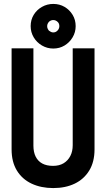

<svg xmlns="http://www.w3.org/2000/svg" viewBox="-20 -946 541 977"><path d="M251 -926Q220 -926 193.5 -911Q167 -896 151.5 -870.5Q136 -845 136 -813Q136 -782 151.5 -756Q167 -730 193.5 -714.5Q220 -699 251 -699Q283 -699 308.5 -714.5Q334 -730 349.5 -756Q365 -782 365 -813Q365 -845 349.5 -870.5Q334 -896 308.5 -911Q283 -926 251 -926ZM251 -844Q264 -844 274 -834Q282 -826 282 -813Q282 -806 279 -799.5Q276 -793 271 -789Q267 -785 262 -783Q257 -781 251 -781Q245 -781 239.5 -783.5Q234 -786 229 -790Q225 -795 222.5 -800.5Q220 -806 220 -813Q220 -820 223 -826Q226 -832 230 -836Q235 -840 240 -842Q245 -844 251 -844ZM461 -186V-700H350V-207Q350 -176 338 -152.5Q326 -129 304 -115.5Q282 -102 250 -102Q217 -102 195 -114Q173 -126 161.5 -149Q150 -172 150 -205V-700H39V-186Q39 -122 66 -78Q93 -34 141 -11.5Q189 11 251 11Q313 11 360 -11.5Q407 -34 434 -78Q461 -122 461 -186Z"/></svg>

Font: Advent Pro
Style: Regular
Weight: 400
Designer: VivaRado, Andreas Kalpakidis
Foundry: VivaRado, Andreas Kalpakidis
Version: Version 3.000